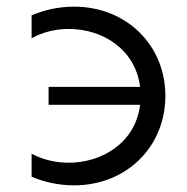

<svg xmlns="http://www.w3.org/2000/svg" viewBox="-20 -551 563 577"><path d="M401 -236C387 -122 287 -62 186 -62C147 -62 109 -71 75 -89V-20C110 -5 153 6 203 6C359 6 477 -109 477 -263C477 -416 359 -531 203 -531C153 -531 111 -520 75 -505V-436C109 -455 148 -464 187 -464C288 -464 387 -403 401 -290H126V-236Z"/></svg>

Font: Chess Sans
Style: Regular
Weight: 400
Designer: Wolf Bōese
Foundry: Wolf Bōese
Version: Version 7.223;Glyphs 3.3 (3306)